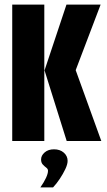

<svg xmlns="http://www.w3.org/2000/svg" viewBox="-20 -611 465 832"><path d="M269 0 173 -306 268 -591H416L308 -307L419 0ZM33 0V-591H172V0ZM155 201Q171 178 179.5 159.5Q188 141 188 129Q188 121 180.5 115.5Q173 110 165.5 102Q158 94 158 80Q158 63 173.5 49.5Q189 36 214 36Q240 36 256.5 50.5Q273 65 273 86Q273 101 263 122Q253 143 239 164Q225 185 210 201Z"/></svg>

Font: Alumni Sans Thin ExtraBold
Style: Regular
Weight: 800
Version: Version 1.018